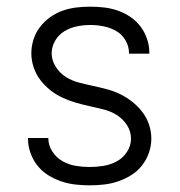

<svg xmlns="http://www.w3.org/2000/svg" viewBox="-20 -548 540 576"><path d="M249 8Q227 8 205.5 5.5Q184 3 163.5 -4Q143 -11 124.5 -22.5Q106 -34 92.5 -51Q79 -68 71.5 -89Q64 -110 64 -131V-134H125V-133Q125 -112 137 -93.5Q149 -75 167.5 -64.5Q186 -54 207 -50.5Q228 -47 249 -47Q270 -47 291 -50.5Q312 -54 330.5 -64Q349 -74 361 -92.5Q373 -111 373 -132Q373 -154 361 -172.5Q349 -191 331 -202.5Q313 -214 291.5 -219.5Q270 -225 249 -229.5Q228 -234 207.5 -240Q187 -246 167.5 -255Q148 -264 131 -277.5Q114 -291 101 -308Q88 -325 81 -346Q74 -367 74 -388Q74 -409 80.5 -429.5Q87 -450 100 -467Q113 -484 130.5 -496.5Q148 -509 168 -516Q188 -523 209 -525.5Q230 -528 251 -528Q272 -528 293 -525.5Q314 -523 334 -516Q354 -509 371.5 -497Q389 -485 401.5 -468.5Q414 -452 421 -431.5Q428 -411 428 -390V-387H367V-389Q367 -409 356.5 -427Q346 -445 328.5 -455Q311 -465 291 -469Q271 -473 251 -473Q231 -473 211 -469Q191 -465 173.5 -454.5Q156 -444 145.5 -426Q135 -408 135 -388Q135 -367 147 -348Q159 -329 177 -317.5Q195 -306 216 -300.5Q237 -295 258 -290.5Q279 -286 300 -280.5Q321 -275 340.5 -265.5Q360 -256 377 -242.5Q394 -229 407 -212Q420 -195 427 -174.5Q434 -154 434 -132Q434 -110 426.5 -89Q419 -68 405.5 -51Q392 -34 373.5 -22.5Q355 -11 334.5 -4Q314 3 292.5 5.5Q271 8 249 8Z"/></svg>

Font: Iosevka Custom Light
Style: Regular
Weight: 300
Monospace: yes
Designer: Belleve Invis
Foundry: Belleve Invis
Version: Version 27.3.5